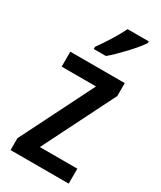

<svg xmlns="http://www.w3.org/2000/svg" viewBox="-194 -834 755 901"><g transform="rotate(30 183.0 -383.0)"><path d="M333 -757V-766H218C196 -721 162 -666 127 -618V-606H193C237 -643 307 -717 333 -757ZM341 0V-81H138L333 -470V-540H38V-459H224L26 -64V0Z"/></g></svg>

Font: Noto Sans Tamil Condensed Medium
Style: Regular
Weight: 500
Width: 3
Designer: Jelle Bosma - Monotype Design Team
Foundry: Monotype Imaging Inc.
Version: Version 2.004